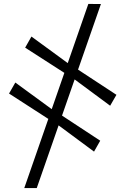

<svg xmlns="http://www.w3.org/2000/svg" viewBox="-20 -791 638 977"><path d="M103.5 166 429.5 -771 493.5 -770.5 167 166ZM458.5 -19.5 266 -162 230.5 -183 26 -315 58 -371 251.5 -229.5 285.5 -209.5 490 -75ZM540.5 -253 348 -395.5 312.5 -417 108 -548.5 140 -605 333.5 -463.5 367.5 -443 572.5 -308.5Z"/></svg>

Font: Merriweather 96pt SemiBold
Style: Regular
Weight: 600
Version: Version 2.100